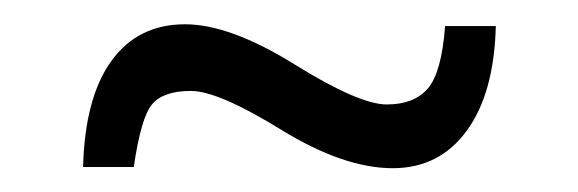

<svg xmlns="http://www.w3.org/2000/svg" viewBox="-20 -651 479 159"><path d="M305.2 -511.7Q264.6 -511.7 212.6 -543.7Q160.6 -575.7 138.2 -575.7Q115.2 -575.7 106 -564.7Q96.7 -553.7 90.8 -512.7H48.8Q50.3 -570.3 72.3 -600.6Q94.2 -630.9 133.3 -630.9Q170.4 -630.9 223.9 -597.7Q277.3 -564.5 300.3 -564.5Q322.8 -564.5 334.2 -577.6Q345.7 -590.8 348.6 -629.4H390.6Q389.2 -573.7 366.5 -542.7Q343.8 -511.7 305.2 -511.7Z"/></svg>

Font: Catrinity
Style: Regular
Weight: 400
Designer: Alexander Lange
Foundry: High-Logic / Made with FontCreator
Version: Version 2.090;May 20, 2024;FontCreator 15.0.0.2974 64-bit